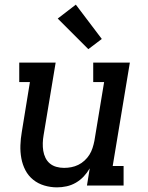

<svg xmlns="http://www.w3.org/2000/svg" viewBox="-20 -800 640 828"><path d="M226 8Q198 8 171 0Q144 -8 123 -25Q102 -42 89.5 -66Q77 -90 72 -117.5Q67 -145 68 -173.5Q69 -202 74 -231L109 -446H63V-530H220L168 -217Q165 -200 164.5 -183Q164 -166 166.5 -150Q169 -134 176 -119.5Q183 -105 195 -95Q207 -85 223 -80.5Q239 -76 256 -76Q272 -76 287.5 -79Q303 -82 317.5 -89Q332 -96 344.5 -107.5Q357 -119 365.5 -132.5Q374 -146 379 -161.5Q384 -177 387 -192L429 -446H382V-530H540L466 -84H513V0H355L367 -74Q356 -55 341 -39Q326 -23 307 -12Q288 -1 267 3.5Q246 8 226 8ZM361 -588 229 -720 307 -780 419 -632Z"/></svg>

Font: Iosevka Slab MdExObl
Style: Regular
Weight: 500
Width: 7
Italic angle: -9°
Monospace: yes
Designer: Belleve Invis
Foundry: Belleve Invis
Version: Version 11.1.1; ttfautohint (v1.8.3)